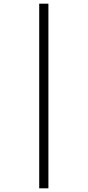

<svg xmlns="http://www.w3.org/2000/svg" viewBox="-20 -782 477 1043"><path d="M193 -762V241H243V-762Z"/></svg>

Font: Noto Sans Gujarati Condensed Light
Style: Regular
Weight: 300
Width: 3
Designer: Jelle Bosma - Monotype Design Team, Universal Thirst
Foundry: Monotype Imaging Inc.
Version: Version 2.106